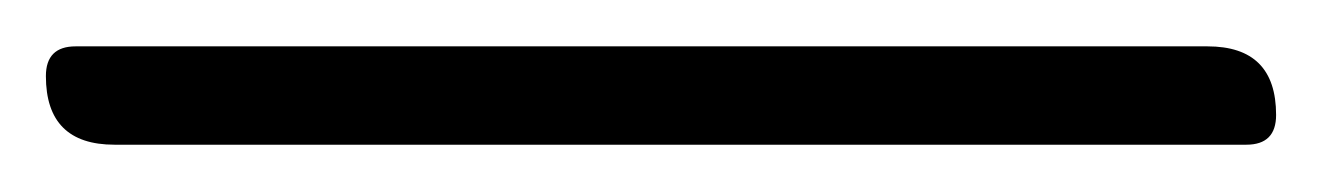

<svg xmlns="http://www.w3.org/2000/svg" viewBox="-45 72 565 82"><path d="M470.7 91.8Q500 91.8 500 121.1Q500 133.8 487.3 133.8H3.9Q-25.4 133.8 -25.4 104.5Q-25.4 91.8 -12.7 91.8Z"/></svg>

Font: B2 Hana
Style: Regular
Weight: 500
Version: 2020-08-05; (max)